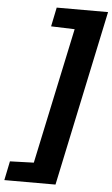

<svg xmlns="http://www.w3.org/2000/svg" viewBox="-107 -783 568 972"><g transform="rotate(5 177.5 -296.5)"><path d="M-47 150 -27 53 94 49 241 -642 121 -646 141 -743H402L213 150Z"/></g></svg>

Font: Saira
Style: Bold Italic
Weight: 700
Italic angle: -12°
Designer: Hector Gatti with collaboration of the Omnibus-Type team
Foundry: Omnibus-Type
Version: Version 1.100; ttfautohint (v1.8.3)